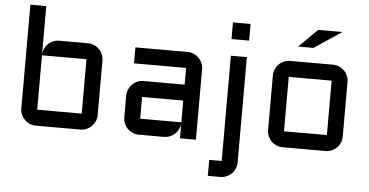

<svg xmlns="http://www.w3.org/2000/svg" viewBox="-58 -831 2212 1152"><g transform="rotate(5 1048.0 -255.0)"><path d="M540 -96.2Q540 -76.2 532.5 -58.6Q524.9 -41 512 -28.1Q499 -15.1 481.4 -7.6Q463.9 0 443.8 0H175.8Q156.2 0 138.7 -7.6Q121.1 -15.1 108.2 -28.1Q95.2 -41 87.6 -58.6Q80.1 -76.2 80.1 -96.2V-720.2H175.8V-428.2Q176.8 -447.3 184.6 -464.1Q192.4 -481 205.3 -493.4Q218.3 -505.9 235.4 -512.9Q252.4 -520 272 -520H443.8Q463.9 -520 481.4 -512.5Q499 -504.9 512 -491.9Q524.9 -479 532.5 -461.4Q540 -443.8 540 -423.8ZM175.8 -423.8V-96.2H443.8V-423.8Z M700.2 -227.1Q700.2 -247.1 707.8 -264.4Q715.3 -281.7 728.3 -294.9Q741.2 -308.1 758.8 -315.7Q776.4 -323.2 795.9 -323.2H1043.9V-423.8H730V-520H1043.9Q1064 -520 1081.5 -512.5Q1099.1 -504.9 1112.1 -491.9Q1125 -479 1132.6 -461.4Q1140.1 -443.8 1140.1 -423.8V0H1043.9V-87.9Q1042.5 -69.8 1034.2 -53.7Q1025.9 -37.6 1012.9 -25.6Q1000 -13.7 983.4 -6.8Q966.8 0 948.2 0H795.9Q776.4 0 758.8 -7.6Q741.2 -15.1 728.3 -28.1Q715.3 -41 707.8 -58.6Q700.2 -76.2 700.2 -96.2ZM795.9 -96.2H1043.9V-227.1H795.9Z M1305.2 113.8V-520H1401.4V113.8Q1401.4 133.8 1393.8 151.4Q1386.2 168.9 1373.3 181.9Q1360.4 194.8 1342.8 202.4Q1325.2 210 1305.2 210H1230V113.8ZM1300.3 -720.2H1406.2V-620.1H1300.3Z M2016.1 -96.2Q2016.1 -76.2 2008.5 -58.6Q2001 -41 1988 -28.1Q1975.1 -15.1 1957.8 -7.6Q1940.4 0 1920.4 0H1662.1Q1642.6 0 1625 -7.6Q1607.4 -15.1 1594.5 -28.1Q1581.5 -41 1574 -58.6Q1566.4 -76.2 1566.4 -96.2V-423.8Q1566.4 -443.8 1574 -461.4Q1581.5 -479 1594.5 -491.9Q1607.4 -504.9 1625 -512.5Q1642.6 -520 1662.1 -520H1920.4Q1940.4 -520 1957.8 -512.5Q1975.1 -504.9 1988 -491.9Q2001 -479 2008.5 -461.4Q2016.1 -443.8 2016.1 -423.8ZM1662.1 -423.8V-96.2H1920.4V-423.8ZM1813.5 -720.2H1959.5L1794.4 -609.9H1702.1Z"/></g></svg>

Font: Aldrich
Style: Regular
Weight: 400
Designer: Matthew Desmond
Foundry: Matthew Desmond
Version: Version 1.002 2011